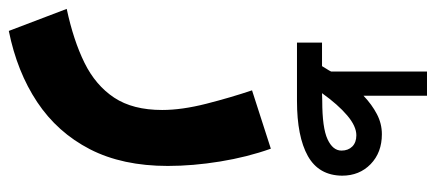

<svg xmlns="http://www.w3.org/2000/svg" viewBox="-322 -424 985 434"><g transform="rotate(90 171.0 -206.5)"><path d="M103 -441.4Q106 -446.8 109.4 -451.9Q112.8 -457 115.2 -461.9V-678.7H169.9V-535.2Q189.9 -554.2 211.4 -565.4Q232.9 -576.7 256.8 -576.7Q298.3 -576.7 324.5 -551.3Q350.6 -525.9 350.6 -486.8Q350.1 -434.1 306.2 -409.4Q262.2 -384.8 181.6 -384.8H49.8V-441.4ZM181.2 -441.9Q242.7 -441.9 268.3 -453.9Q293.9 -465.8 293.9 -485.4Q293.9 -500.5 284.7 -509.8Q275.4 -519 259.3 -519Q238.8 -519 214.4 -498.3Q189.9 -477.5 164.1 -441.4ZM23.4 266.6 -26.4 135.7Q44.4 120.6 95.5 95.5Q146.5 70.3 174.3 28.3Q202.1 -13.7 202.1 -80.1Q202.1 -124.5 188 -179.9Q173.8 -235.4 157.7 -283.2L289.6 -325.7Q308.6 -272.5 318.6 -210.9Q328.6 -149.4 328.6 -92.8Q328.6 9.8 290.8 83.3Q252.9 156.7 184.3 202.4Q115.7 248 23.4 266.6Z"/></g></svg>

Font: Vazirmatn UI FD ExtraBold
Style: Regular
Weight: 800
Designer: Saber Rastikerdar
Foundry: Saber Rastikerdar
Version: Version 33.003